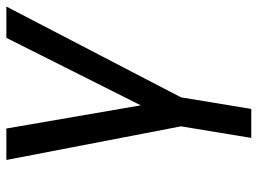

<svg xmlns="http://www.w3.org/2000/svg" viewBox="-121 -464 790 588"><g transform="rotate(-90 274.0 -170.0)"><path d="M78.1 -545.5 181.1 -10.7 145.6 204.5H234.4L269.9 -10.7L547.9 -545.5H452.1L245.4 -133.9L174.4 -545.5Z"/></g></svg>

Font: Margiela Sans Text
Style: Italic
Weight: 400
Italic angle: -9.39999°
Designer: Stefan Endress, Andreas Faust
Version: Version 1.100;FEAKit 1.0